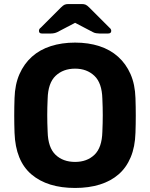

<svg xmlns="http://www.w3.org/2000/svg" viewBox="-20 -921 743 951"><path d="M352 10Q215 10 136 -57Q57 -124 52 -263Q49 -348 52 -435Q54 -503 76.5 -554Q99 -605 138 -640Q177 -675 231.5 -692.5Q286 -710 352 -710Q418 -710 472 -692.5Q526 -675 565 -640Q604 -605 626.5 -554Q649 -503 651 -435Q654 -348 651 -263Q649 -194 627.5 -142.5Q606 -91 567.5 -57.5Q529 -24 474.5 -7Q420 10 352 10ZM352 -119Q411 -119 448 -154.5Q485 -190 487 -268Q489 -313 489 -350.5Q489 -388 487 -432Q485 -510 447.5 -545.5Q410 -581 352 -581Q293 -581 255.5 -545.5Q218 -510 216 -432Q214 -388 214 -350.5Q214 -313 216 -268Q218 -190 255 -154.5Q292 -119 352 -119ZM188 -755Q173 -755 173 -768Q173 -778 182 -784L282 -884Q293 -895 300.5 -898Q308 -901 319 -901H385Q396 -901 403.5 -898Q411 -895 422 -884L522 -784Q531 -777 531 -768Q531 -755 515 -755H473Q465 -755 456 -756.5Q447 -758 440 -762L352 -808L264 -762Q250 -755 231 -755Z"/></svg>

Font: Fz Rubik SemBd
Style: Regular
Weight: 600
Designer: Hubert and Fischer
Foundry: Hubert and Fischer
Version: Vit hóa bi FontZin.com